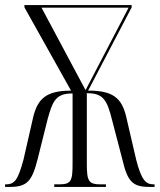

<svg xmlns="http://www.w3.org/2000/svg" viewBox="-20 -734 627 754"><path d="M0 0H19C86 0 106 -22 128 -110L167 -266C187 -340 201 -367 265 -367V-91C265 -22 259 -10 211 -10H193V0H396V-10H376C328 -10 321 -22 321 -91V-368C383 -368 400 -345 420 -263L461 -106C481 -20 502 0 566 0H587V-10H584C553 -10 536 -25 515 -106L475 -278C458 -347 425 -379 326 -378L497 -705V-714H76V-705L259 -378C161 -378 129 -346 111 -277L72 -106C51 -31 40 -10 3 -10H0ZM316 -380 143 -704H485Z"/></svg>

Font: Noto Serif Display ExtraCondensed Light
Style: Regular
Weight: 300
Width: 2
Designer: Monotype Design Team
Foundry: Monotype Imaging Inc.
Version: Version 2.009